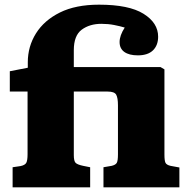

<svg xmlns="http://www.w3.org/2000/svg" viewBox="-20 -802 812 822"><path d="M34 0V-86L68 -91Q87 -95 92.5 -105Q98 -115 98 -142V-410H22V-497L99 -512V-535Q99 -603 134 -659Q169 -715 236.5 -748.5Q304 -782 404 -782Q532 -782 594.5 -743Q657 -704 657 -645Q657 -608 635 -586.5Q613 -565 570 -565Q533 -565 512.5 -579.5Q492 -594 492 -622Q492 -650 514 -684Q494 -690 468.5 -695Q443 -700 414 -700Q364 -700 330 -675Q296 -650 296 -587V-515H667L684 -505V-140Q684 -114 688.5 -105Q693 -96 710 -92L748 -85V0H423V-86L458 -92Q475 -96 480 -105Q485 -114 485 -141V-351Q485 -383 477.5 -396.5Q470 -410 441 -410H296V-138Q296 -112 304 -104.5Q312 -97 336 -92L366 -86V0Z"/></svg>

Font: Literata 12pt ExtraBold
Style: Regular
Weight: 800
Designer: Latin by Veronika Burian and Jose Scaglione. Greek by Irene Vlachou. Cyrillic by Vera Evstafieva.
Foundry: TypeTogether
Version: Version 3.002